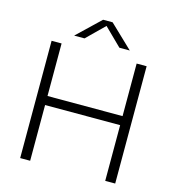

<svg xmlns="http://www.w3.org/2000/svg" viewBox="-133 -1057 1070 1170"><g transform="rotate(15 402.0 -472.5)"><path d="M102 0V-740H165V-408.5H638.5V-740H701.5V0H638.5V-351.5H165V0ZM226.5 -806 372 -945H432L577.5 -806H512L402 -914L292 -806Z"/></g></svg>

Font: Encode Sans Expanded Expanded Light
Style: Regular
Weight: 300
Width: 7
Designer: Multiple Designers
Foundry: Impallari Type
Version: Version 3.000; ttfautohint (v1.8.3) -l 8 -r 50 -G 200 -x 14 